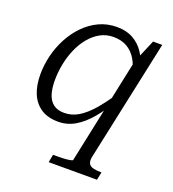

<svg xmlns="http://www.w3.org/2000/svg" viewBox="-139 -653 886 983"><g transform="rotate(20 304.0 -162.0)"><path d="M238 223 246 180H273Q288 180 306 179Q324 178 337.5 175.5Q351 173 352 170L478 -426L482 -429L529 -540H579L437 124Q433 146 440 158.5Q447 171 464.5 175.5Q482 180 507 180H510L501 223ZM515 -385 485 -347Q476 -392 456.5 -424.5Q437 -457 406 -475Q375 -493 332 -493Q292 -493 259 -474.5Q226 -456 200.5 -424.5Q175 -393 158 -353Q141 -313 132.5 -269Q124 -225 124 -182Q124 -138 134 -106.5Q144 -75 166.5 -58Q189 -41 225 -41Q267 -41 303 -63Q339 -85 374 -125Q409 -165 446 -221L459 -190Q423 -130 384.5 -84Q346 -38 303.5 -13Q261 12 212 12Q155 12 118 -12.5Q81 -37 62.5 -81Q44 -125 44 -185Q44 -236 56.5 -287.5Q69 -339 93.5 -385.5Q118 -432 153.5 -468.5Q189 -505 233.5 -526Q278 -547 332 -547Q383 -547 420 -526Q457 -505 480.5 -469Q504 -433 515 -385Z"/></g></svg>

Font: Roboto Serif 20pt Light
Style: Italic
Weight: 300
Italic angle: -10°
Version: Version 1.007